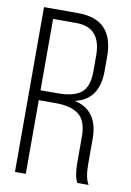

<svg xmlns="http://www.w3.org/2000/svg" viewBox="-81 -751 548 803"><g transform="rotate(10 193.0 -350.0)"><path d="M186 -700Q336 -700 336 -542V-481Q336 -359 235 -336Q336 -314 336 -193V-84Q336 -26 353 0H305Q290 -26 290 -84V-194Q290 -260 257 -286.5Q224 -313 159 -313H86V0H40V-700ZM160 -355Q226 -355 258 -380Q290 -405 290 -472V-538Q290 -658 185 -658H86V-355Z"/></g></svg>

Font: Bebas Neue Book
Style: Regular
Weight: 300
Designer: Ryoichi Tsunekawa
Foundry: Ryoichi Tsunekawa
Version: Version 1.003;PS 001.003;hotconv 1.0.88;makeotf.lib2.5.64775